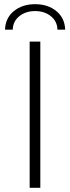

<svg xmlns="http://www.w3.org/2000/svg" viewBox="-20 -899 335 919"><path d="M122 -700H173V0H122ZM148 -879Q209 -879 249.5 -846Q290 -813 292 -757H255Q254 -797 223.5 -821.5Q193 -846 148 -846Q103 -846 72.5 -821.5Q42 -797 41 -757H4Q6 -813 46.5 -846Q87 -879 148 -879Z"/></svg>

Font: Goldbeck Next Light
Style: Regular
Weight: 300
Designer: Julieta Ulanovsky
Foundry: Julieta Ulanovsky
Version: Version 7.200